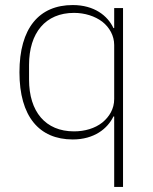

<svg xmlns="http://www.w3.org/2000/svg" viewBox="-20 -540 607 760"><path d="M432 -79H429C406 -31 353 12 268 12C135 12 57 -79 57 -254C57 -429 135 -520 268 -520C353 -520 406 -478 429 -429H432V-508H467V200H432ZM273 -20C316 -20 356 -32 385 -55C413 -78 432 -109 432 -148V-362C432 -399 413 -432 385 -454C356 -476 316 -489 273 -489C160 -489 95 -410 95 -283V-225C95 -98 160 -20 273 -20Z"/></svg>

Font: Plexus Sans ExtraLight
Style: Regular
Weight: 250
Version: Version 2.001;PS 002.001;hotconv 1.0.70;makeotf.lib2.5.58329